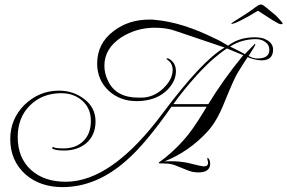

<svg xmlns="http://www.w3.org/2000/svg" viewBox="-20 -694 1233 824"><path d="M248 109Q153 109 90 55Q24 -4 24 -97Q24 -183 85 -244Q148 -305 233 -305Q294 -305 340 -270Q390 -233 390 -173Q390 -115 351 -80Q313 -48 255 -48Q216 -48 204 -57L203 -59Q206 -63 209 -63Q209 -63 209.5 -63Q210 -63 211 -62Q216 -59 226.5 -58Q237 -57 251 -57Q306 -57 338 -89Q370 -120 370 -175Q370 -229 333 -262Q296 -294 243 -294Q161 -294 108 -241Q56 -189 56 -106Q56 -16 114 36Q170 86 262 86Q460 86 679 -209Q848 -435 944 -490L734 -561Q712 -569 689.5 -572Q667 -575 644 -575Q566 -575 501 -534Q428 -486 428 -412Q428 -378 444 -346Q478 -275 574 -275Q582 -275 589 -275Q596 -275 603 -276Q647 -282 682 -316Q721 -354 721 -394Q721 -424 696 -439Q695 -440 695 -442Q695 -444 697 -444Q698 -444 698.5 -443.5Q699 -443 700 -443H703Q735 -426 735 -388Q735 -347 700 -310Q668 -278 624 -267Q597 -260 566 -260Q496 -260 447 -304Q397 -351 397 -421Q397 -508 468 -561Q532 -610 621 -610Q627 -610 632.5 -610Q638 -610 643 -609Q762 -599 904 -528Q914 -524 927.5 -516.5Q941 -509 959 -498Q1006 -534 1073 -534Q1087 -534 1100.5 -531.5Q1114 -529 1124 -523Q1152 -508 1152 -481Q1152 -435 1102 -435Q1087 -435 1068.5 -440Q1050 -445 1043 -449Q1033 -434 1022 -417Q1011 -400 999 -380Q983 -353 942 -252Q926 -212 908.5 -182Q891 -152 871 -130Q790 -42 685 -1Q687 -1 690.5 -1.5Q694 -2 700 -2H715Q736 -2 753.5 0Q771 2 786 5Q845 20 855 20Q873 20 873 5Q873 -1 871 -5Q870 -9 870 -11.5Q870 -14 870 -15Q870 -16 870.5 -16.5Q871 -17 871 -17Q872 -17 873 -16Q882 -7 882 8Q882 46 831 46Q821 46 809 44Q797 42 783 36L738 18Q720 10 701 8.5Q682 7 662 7L661 4Q720 -38 770 -95Q806 -135 855 -216Q858 -221 867 -236H716Q660 -156 611 -97.5Q562 -39 521 -4Q393 109 248 109ZM1085 -443Q1136 -443 1136 -480Q1136 -502 1118 -514Q1102 -526 1079 -526Q1017 -526 967 -494Q983 -487 999 -478.5Q1015 -470 1031 -462L1074 -506Q1076 -506 1076 -504Q1076 -498 1047 -454Q1066 -443 1085 -443ZM724 -247H874Q937 -351 1024 -457L954 -486Q929 -470 897.5 -443Q866 -416 830 -377Q768 -309 724 -247ZM1185 -590Q1178 -590 1149 -608Q1120 -626 1087 -648Q1071 -638 1049 -625.5Q1027 -613 1007.5 -603.5Q988 -594 979 -592Q972 -590 973 -593Q974 -595 985.5 -602.5Q997 -610 1011.5 -619Q1026 -628 1035 -634Q1058 -649 1073.5 -661Q1089 -673 1096 -674Q1100 -675 1104 -674Q1109 -673 1121.5 -662.5Q1134 -652 1156 -634Q1163 -629 1171.5 -619.5Q1180 -610 1187 -602.5Q1194 -595 1193 -593Q1192 -590 1185 -590Z"/></svg>

Font: Imperial Script
Style: Regular
Weight: 400
Designer: Robert E. Leuschke
Foundry: Robert E. Leuschke
Version: Version 1.010; ttfautohint (v1.8.3)